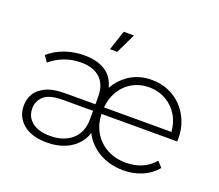

<svg xmlns="http://www.w3.org/2000/svg" viewBox="-121 -897 1224 1073"><g transform="rotate(20 491.5 -360.5)"><path d="M251 4Q160 4 109.5 -37.5Q59 -79 59 -147Q59 -185 77.5 -217Q96 -249 139 -269.5Q182 -290 254 -290H433V-333Q433 -406 393.5 -444Q354 -482 278 -482Q224 -482 177.5 -463.5Q131 -445 98 -416L73 -452Q112 -487 167 -506.5Q222 -526 281 -526Q370 -526 420 -486Q457 -456 471 -402Q499 -452 546 -485Q605 -526 684 -526Q738 -526 783 -507Q828 -488 862 -453Q896 -418 915 -371Q934 -324 934 -267Q934 -262 933.5 -258.5Q933 -255 933 -251H483Q485 -192 511 -146Q540 -96 589.5 -68.5Q639 -41 704 -41Q754 -41 797 -59Q840 -77 871 -114L901 -81Q866 -39 814.5 -17.5Q763 4 703 4Q645 4 593 -16.5Q541 -37 502 -79Q481 -101 466 -131Q455 -97 436 -74Q402 -33 354 -14.5Q306 4 251 4ZM885 -290Q881 -341 859 -381Q831 -429 785.5 -455.5Q740 -482 684 -482Q628 -482 582.5 -455.5Q537 -429 510 -380Q488 -340 484 -290ZM433 -251H255Q174 -251 141.5 -221.5Q109 -192 109 -148Q109 -97 147.5 -67Q186 -37 254 -37Q335 -37 384 -80Q433 -123 433 -202ZM404 -607 443 -725H504L447 -607Z"/></g></svg>

Font: Montserrat Z Light
Style: Regular
Weight: 300
Designer: Julieta Ulanovsky
Foundry: Julieta Ulanovsky
Version: Version 8.000